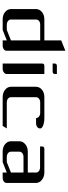

<svg xmlns="http://www.w3.org/2000/svg" viewBox="444 -953 509 1437"><g transform="rotate(90 698.5 -234.5)"><path d="M47.9 -62V-250Q47.9 -274.9 69.8 -293.9Q91.3 -312 126 -312H282.2V-438L359.9 -469.2V-30.8Q359.9 -16.6 349.1 -8.8Q337.4 0 320.8 0H282.2V-30.8L204.1 0H126Q91.3 0 69.8 -18.1Q47.9 -37.1 47.9 -62ZM126 -62Q126 -48.8 137.2 -40Q148.9 -30.8 165 -30.8H204.1L282.2 -62V-280.8H165Q147.5 -280.8 137.2 -272.5Q126 -263.7 126 -250Z M455.6 -374V-390.1Q455.6 -405.8 474.6 -405.8H533.7V-390.1Q533.7 -374 514.6 -374ZM455.6 0V-295.9Q455.6 -312 474.6 -312H533.7V-30.8Q533.7 -17.1 521.5 -8.8Q509.8 0 494.6 0Z M629.4 -62V-250Q629.4 -274.9 651.4 -293.9Q672.9 -312 707.5 -312H863.8Q895.5 -312 918.5 -303.2Q941.4 -294.4 941.4 -280.8Q941.4 -267.6 930.7 -258.8Q918.9 -250 902.3 -250H863.8Q863.8 -263.2 852.1 -272Q840.3 -280.8 824.7 -280.8H746.6Q730 -280.8 718.8 -272Q707.5 -263.2 707.5 -250V-62Q707.5 -48.3 718.8 -39.6Q730 -30.8 746.6 -30.8H941.4L922.4 0H707.5Q674.3 0 651.9 -18.1Q629.4 -36.1 629.4 -62Z M1037.1 -62V-125Q1037.1 -149.9 1059.1 -168.9Q1081.1 -188 1115.2 -188H1271.5V-250Q1271.5 -262.7 1259.8 -271.5Q1248.5 -279.8 1232.4 -279.8H1076.2V-295.9Q1076.2 -312 1095.2 -312H1271.5Q1303.2 -312 1326.2 -293.5Q1349.1 -274.9 1349.1 -250V-30.8Q1349.1 -16.6 1338.4 -8.8Q1326.7 0 1310.1 0H1271.5V-30.8L1193.4 0H1115.2Q1080.6 0 1059.1 -18.1Q1037.1 -37.1 1037.1 -62ZM1115.2 -62Q1115.2 -48.8 1126.5 -40Q1138.2 -30.8 1154.3 -30.8H1193.4L1271.5 -62V-155.8H1154.3Q1137.7 -155.8 1126.5 -147Q1115.2 -138.2 1115.2 -125Z"/></g></svg>

Font: Hhenum
Style: Regular
Weight: 400
Designer: T. Christopher White
Version: Version 1.0